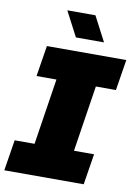

<svg xmlns="http://www.w3.org/2000/svg" viewBox="-107 -973 741 1036"><g transform="rotate(10 263.5 -454.5)"><path d="M-9 0 18 -169H127L183 -531H74L101 -700H536L509 -531H399L343 -169H453L426 0ZM247 -773 176 -909H330L401 -773Z"/></g></svg>

Font: MuseoModerno Black
Style: Italic
Weight: 900
Italic angle: -9°
Designer: Pablo Cosgaya, Héctor Gatti, Marcela Romero, and the Authors of The MuseoModerno Project.
Foundry: Omnibus-Type Team
Version: Version 1.003